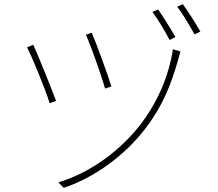

<svg xmlns="http://www.w3.org/2000/svg" viewBox="-20 -860 1040 917"><path d="M418 -704 390 -694C411 -651 468 -488 482 -437L512 -447C498 -495 438 -659 418 -704ZM842 -614 806 -625C786 -495 731 -369 649 -263C550 -136 408 -34 259 11L284 37C425 -9 574 -114 675 -247C758 -355 799 -461 832 -579C834 -588 839 -606 842 -614ZM139 -646 109 -634C128 -600 200 -427 217 -367L248 -378C224 -442 161 -598 139 -646ZM735 -815 708 -803C732 -771 770 -709 790 -669L818 -683C796 -722 757 -784 735 -815ZM853 -840 826 -828C852 -796 886 -737 909 -696L937 -709C914 -750 876 -809 853 -840Z"/></svg>

Font: Harano Aji Gothic KR ExtraLight
Style: Regular
Weight: 250
Foundry: Masamichi Hosoda
Version: HaranoAjiGothicKR-ExtraLight version 20220220;ttx 4.29.1